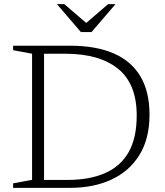

<svg xmlns="http://www.w3.org/2000/svg" viewBox="-20 -902 794 922"><path d="M636.5 -348Q636.5 -499 547.2 -571.5Q458 -644 293 -644H151L154.5 -682.5H316.5Q441 -682.5 526 -645.5Q611 -608.5 654.5 -535Q698 -461.5 698 -351.5Q698 -235.5 649.2 -157.2Q600.5 -79 514.8 -39.5Q429 0 318 0H154.5L151 -38H305Q408 -38 482.5 -69.8Q557 -101.5 596.8 -169.8Q636.5 -238 636.5 -348ZM43 0V-21.5L134 -38.5V-644L43 -661V-682.5H191.5V0ZM402.5 -784.5H385.5L499 -882H534.5L419.5 -748H368.5L253.5 -882H289Z"/></svg>

Font: Newsreader Light
Style: Regular
Weight: 300
Designer: Hugues Gentile
Foundry: Production Type
Version: Version 1.003